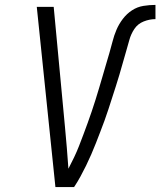

<svg xmlns="http://www.w3.org/2000/svg" viewBox="-20 -763 654 783"><path d="M206 0 130 -735H199L245 -245Q249 -203 252.5 -160.5Q256 -118 259 -75Q271 -98 282 -121Q293 -144 302 -167Q311 -190 320 -214Q329 -238 337.5 -261.5Q346 -285 354 -308.5Q362 -332 369.5 -356Q377 -380 384 -403.5Q391 -427 398 -451Q405 -475 412 -499Q419 -523 426 -546.5Q433 -570 439 -594Q445 -618 455 -641.5Q465 -665 481 -686Q497 -707 518.5 -721Q540 -735 565 -739Q590 -743 614 -743V-685Q590 -685 566 -675.5Q542 -666 528 -645Q514 -624 507.5 -600Q501 -576 494 -552.5Q487 -529 480.5 -505.5Q474 -482 467 -458.5Q460 -435 452.5 -411.5Q445 -388 437.5 -365Q430 -342 422.5 -318.5Q415 -295 406.5 -272Q398 -249 389 -225.5Q380 -202 371 -179Q362 -156 352 -133Q342 -110 331 -87.5Q320 -65 308 -43Q296 -21 282 0Z"/></svg>

Font: Iosevka Aile Light
Style: Italic
Weight: 300
Italic angle: -9°
Designer: Belleve Invis
Foundry: Belleve Invis
Version: Version 31.1.0; ttfautohint (v1.8.4)